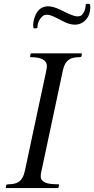

<svg xmlns="http://www.w3.org/2000/svg" viewBox="-20 -961 481 981"><path d="M219.7 -622.6Q219.7 -668.9 136.7 -668.9Q133.8 -668.9 133.8 -672.9L136.2 -684.6Q137.2 -688.5 141.1 -688.5H395.5Q398.4 -688.5 398.4 -684.6L396 -672.9Q395 -668.9 384.5 -668.9Q374 -668.9 359.6 -666.7Q345.2 -664.6 334 -657.2Q309.6 -642.1 300.8 -599.1L189.9 -78.1Q188 -70.3 188 -58.6Q188 -46.9 196.8 -38.1Q205.6 -29.3 219.2 -25.4Q237.8 -19.5 278.8 -19.5Q281.7 -19.5 281.7 -15.6L279.3 -3.9Q277.8 0 274.9 0H13.2Q9.8 0 9.8 -3.9L12.2 -15.6Q14.2 -19.5 24.2 -19.5Q34.2 -19.5 48.6 -21.7Q63 -23.9 74.2 -31.2Q98.6 -46.4 107.4 -89.4Q128.4 -188 144.3 -262.7Q160.2 -337.4 172.1 -392.8Q184.1 -448.2 192.1 -486.1Q200.2 -523.9 205.6 -548.8Q210.9 -573.7 213.9 -587.4Q216.8 -601.1 217.8 -608.4Q219.7 -618.7 219.7 -622.6ZM425.3 -941.4H434.6Q441.4 -941.4 441.4 -923.3Q441.4 -905.3 436 -889.6Q430.7 -874 420.4 -862.3Q397 -835 362.3 -835Q334.5 -835 302 -852.3Q269.5 -869.6 251.5 -877.7Q233.4 -885.7 220.5 -885.7Q207.5 -885.7 200 -880.1Q192.4 -874.5 186 -865.7Q171.4 -845.2 171.4 -822.3Q171.4 -816.4 163.6 -816.4H153.3Q149.4 -816.4 149.4 -831.5Q149.4 -846.7 154.8 -866Q160.2 -885.3 169.9 -899.4Q190.4 -928.7 225.6 -928.7Q252.4 -928.7 288.1 -911.1Q323.7 -893.6 343 -885.5Q362.3 -877.4 376.2 -877.4Q390.1 -877.4 397 -883.5Q403.8 -889.6 408.4 -898.4Q413.1 -907.2 415.3 -917.2Q417.5 -927.2 417.5 -934.3Q417.5 -941.4 425.3 -941.4Z"/></svg>

Font: Cardo-Italic
Style: Italic
Weight: 400
Italic angle: -12°
Designer: David J. Perry
Foundry: David J. Perry
Version: Version 0.991